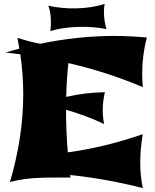

<svg xmlns="http://www.w3.org/2000/svg" viewBox="-20 -911 793 983"><path d="M341 -2C340 -6 339 -11 339 -15C465 -2 589 21 711 52C702 8 698 -36 698 -80C698 -128 703 -176 711 -224C581 -179 453 -148 327 -131C321 -205 318 -281 318 -349C385 -330 450 -306 513 -276C508 -300 506 -324 506 -348C506 -379 510 -409 517 -439C451 -438 385 -430 319 -415C320 -472 324 -531 330 -588C461 -558 588 -517 711 -465C709 -488 708 -511 708 -534C708 -597 716 -659 732 -719C676 -724 620 -727 565 -727C437 -727 311 -713 186 -687C146 -694 108 -705 69 -717C73 -698 76 -680 79 -662C56 -656 32 -649 9 -642L84 -633C94 -565 99 -496 99 -428C99 -279 75 -129 31 21C131 -7 234 -1 341 -2ZM525 -762C513 -802 508 -854 516 -891C427 -862 313 -862 227 -882C243 -845 242 -789 238 -752C326 -779 442 -779 525 -762Z"/></svg>

Font: Shojumaru
Style: Regular
Weight: 400
Designer: Astigmatic (AOETI)
Foundry: Astigmatic (AOETI)
Version: Version 1.000